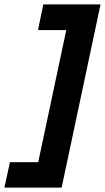

<svg xmlns="http://www.w3.org/2000/svg" viewBox="-91 -688 475 869"><path d="M-71 161 -46 46H82L209 -552H81L105 -668H364L188 161Z"/></svg>

Font: Atkinson Hyperlegible
Style: Bold Italic
Weight: 700
Italic angle: -12°
Designer: Elliott Scott, Megan Eiswerth, Linus Boman, Theodore Petrosky
Foundry: Braille Institute
Version: Version 1.006; ttfautohint (v1.8.3)